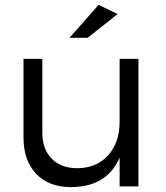

<svg xmlns="http://www.w3.org/2000/svg" viewBox="-20 -770 687 793"><path d="M77.1 -202.1V-526.9H154.8V-223.1Q154.8 -153.8 193.6 -114.5Q232.4 -75.2 300.8 -75.2Q381.3 -76.7 427.7 -129.6Q474.1 -182.6 474.1 -268.1V-526.9H551.8V0H474.1V-119.1Q422.4 1.5 273.9 2.9Q181.6 2.9 129.4 -52Q77.1 -106.9 77.1 -202.1ZM267.1 -613.8 387.2 -750 465.8 -711.9 341.8 -613.8Z"/></svg>

Font: Montserrat Light
Style: Regular
Weight: 300
Designer: Julieta Ulanovsky
Foundry: Julieta Ulanovsky
Version: Version 1.000;PS 002.000;hotconv 1.0.70;makeotf.lib2.5.58329